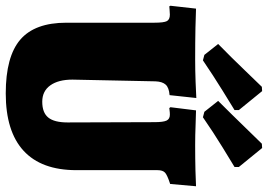

<svg xmlns="http://www.w3.org/2000/svg" viewBox="-152 -768 932 668"><g transform="rotate(90 314.0 -434.0)"><path d="M59 -199V-505Q59 -538 53.5 -548.5Q48 -559 31 -559Q22 -559 13.5 -558Q5 -557 2 -557L0 -561L10 -650Q27 -649 76.5 -648Q126 -647 187 -647Q224 -647 265 -648.5Q306 -650 321 -651L311 -558Q285 -556 274.5 -544.5Q264 -533 263 -509L257 -220Q257 -171 277 -143Q297 -115 334 -115Q372 -115 389 -136Q406 -157 406 -203L405 -505Q405 -536 399.5 -547.5Q394 -559 379 -559Q371 -559 364.5 -558Q358 -557 356 -557L353 -561L364 -650Q378 -650 414 -648.5Q450 -647 484 -647Q532 -647 573 -648Q614 -649 628 -650L620 -560Q589 -550 580.5 -542Q572 -534 572 -516V-234Q572 -112 504.5 -50Q437 12 305 12Q177 12 118 -38.5Q59 -89 59 -199ZM171 -679 133 -727Q181 -774 225 -820Q269 -866 282 -879L297 -880L363 -799V-784Q348 -775 295.5 -742.5Q243 -710 190 -674ZM369 -679 331 -727Q378 -774 422.5 -820Q467 -866 480 -879L495 -880L561 -799V-784Q546 -775 493 -742.5Q440 -710 388 -674Z"/></g></svg>

Font: Alegreya SC Black
Style: Regular
Weight: 900
Designer: Juan Pablo del Peral
Foundry: Huerta Tipografica
Version: Version 2.007; ttfautohint (v1.6)